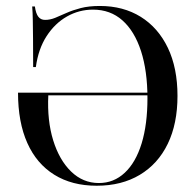

<svg xmlns="http://www.w3.org/2000/svg" viewBox="-20 -602 646 634"><path d="M299.2 11.3Q217.7 11.3 159.3 -25Q100.8 -61.3 70.2 -129.8Q39.5 -198.4 39.5 -296H500L501.6 -287.1H139.5Q135.5 -204 155.6 -138.7Q175.8 -73.4 214.9 -35.5Q254 2.4 306.5 2.4Q355.6 2.4 391.9 -31.5Q428.2 -65.3 447.6 -128.2Q466.9 -191.1 466.9 -277.4Q466.9 -367.7 445.6 -433.5Q424.2 -499.2 384.3 -534.7Q344.4 -570.2 287.1 -570.2Q241.1 -570.2 201.2 -547.6Q161.3 -525 133.9 -482.7Q106.5 -440.3 98.4 -380.6H89.5Q89.5 -435.5 89.1 -472.6Q88.7 -509.7 88.3 -535.5Q87.9 -561.3 86.3 -580.6H95.2Q98.4 -557.3 106.5 -546.8Q114.5 -536.3 129 -536.3Q145.2 -536.3 162.1 -543.1Q179 -550 199.6 -559.3Q220.2 -568.5 246.8 -575.4Q273.4 -582.3 309.7 -582.3Q387.1 -582.3 444.8 -546.4Q502.4 -510.5 534.3 -444Q566.1 -377.4 566.1 -285.5Q566.1 -193.5 533.9 -127Q501.6 -60.5 441.5 -24.6Q381.5 11.3 299.2 11.3Z"/></svg>

Font: Playfair 144pt SemiCondensed Medium
Style: Regular
Weight: 500
Width: 4
Designer: Claus Eggers Sørensen
Foundry: Claus Eggers Sørensen
Version: Version 2.203